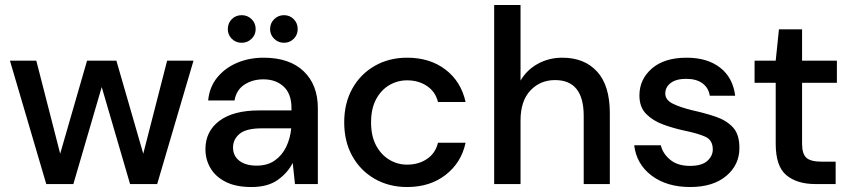

<svg xmlns="http://www.w3.org/2000/svg" viewBox="-20 -740 3427 772"><path d="M166 0 20 -496H126L222 -122L330 -496H448L556 -122L652 -496H758L612 0H503L389 -390L275 0Z M991 12Q928 12 887 -9Q846 -30 826 -64.5Q806 -99 806 -140Q806 -212 862 -254Q918 -296 1022 -296H1152V-305Q1152 -363 1120.5 -392Q1089 -421 1039 -421Q995 -421 962.5 -399.5Q930 -378 923 -336H817Q822 -390 853.5 -428.5Q885 -467 933.5 -487.5Q982 -508 1040 -508Q1144 -508 1201 -453.5Q1258 -399 1258 -305V0H1166L1157 -85Q1136 -44 1096 -16Q1056 12 991 12ZM1012 -74Q1055 -74 1084.5 -94.5Q1114 -115 1130.5 -149Q1147 -183 1151 -224H1033Q970 -224 943.5 -202Q917 -180 917 -147Q917 -113 942.5 -93.5Q968 -74 1012 -74ZM1122 -568Q1099 -568 1082.5 -584Q1066 -600 1066 -623Q1066 -647 1082.5 -663Q1099 -679 1122 -679Q1145 -679 1161 -663Q1177 -647 1177 -623Q1177 -600 1161 -584Q1145 -568 1122 -568ZM952 -568Q928 -568 912 -584Q896 -600 896 -623Q896 -647 912 -663Q928 -679 952 -679Q975 -679 991.5 -663Q1008 -647 1008 -623Q1008 -600 991.5 -584Q975 -568 952 -568Z M1617 12Q1544 12 1486.5 -21Q1429 -54 1396.5 -112.5Q1364 -171 1364 -248Q1364 -325 1396.5 -383.5Q1429 -442 1486.5 -475Q1544 -508 1617 -508Q1709 -508 1771.5 -460Q1834 -412 1852 -330H1741Q1731 -371 1697 -394Q1663 -417 1617 -417Q1578 -417 1545 -397.5Q1512 -378 1492 -340.5Q1472 -303 1472 -248Q1472 -193 1492 -155.5Q1512 -118 1545 -98Q1578 -78 1617 -78Q1663 -78 1697 -101Q1731 -124 1741 -166H1852Q1835 -86 1772 -37Q1709 12 1617 12Z M1967 0V-720H2073V-416Q2098 -459 2142.5 -483.5Q2187 -508 2241 -508Q2330 -508 2381 -452Q2432 -396 2432 -285V0H2327V-274Q2327 -418 2212 -418Q2152 -418 2112.5 -376Q2073 -334 2073 -256V0Z M2755 12Q2661 12 2600 -34Q2539 -80 2530 -156H2637Q2645 -122 2675 -97.5Q2705 -73 2754 -73Q2802 -73 2824 -93Q2846 -113 2846 -139Q2846 -177 2815.5 -190.5Q2785 -204 2731 -215Q2689 -224 2647.5 -239Q2606 -254 2578.5 -281.5Q2551 -309 2551 -356Q2551 -421 2601 -464.5Q2651 -508 2741 -508Q2824 -508 2875.5 -468Q2927 -428 2936 -355H2834Q2829 -387 2804.5 -405Q2780 -423 2739 -423Q2699 -423 2677 -406.5Q2655 -390 2655 -364Q2655 -338 2685.5 -323Q2716 -308 2766 -296Q2816 -285 2858.5 -270.5Q2901 -256 2927 -228Q2953 -200 2953 -146Q2953 -145 2953 -144Q2953 -77 2900 -32.5Q2847 12 2755 12Z M3258 0Q3185 0 3142 -35.5Q3099 -71 3099 -162V-407H3014V-496H3099L3112 -622H3205V-496H3345V-407H3205V-162Q3205 -121 3222.5 -105.5Q3240 -90 3283 -90H3340V0Z"/></svg>

Font: Firefly Display Medium
Style: Regular
Weight: 500
Designer: Colophon Foundry, Jonny Pinhorn
Foundry: Colophon Foundry
Version: Version 1.200; ttfautohint (v1.8.3)